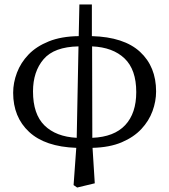

<svg xmlns="http://www.w3.org/2000/svg" viewBox="-20 -650 759 861"><path d="M128 -240Q128 -138 179.5 -87.5Q231 -37 324 -32L332 -442Q223 -440 175.5 -384.5Q128 -329 128 -240ZM591 -237Q591 -338 538.5 -388Q486 -438 393 -442L394 -32Q492 -36 541.5 -89Q591 -142 591 -237ZM310 180 322 13Q182 8 110.5 -58.5Q39 -125 39 -234Q39 -279 56 -324Q73 -369 108 -405.5Q143 -442 199 -464.5Q255 -487 333 -488L336 -630H392V-488Q536 -484 608 -417.5Q680 -351 680 -240Q680 -196 664 -152Q648 -108 614 -71.5Q580 -35 526 -12Q472 11 395 13L405 172L326 191Z"/></svg>

Font: Source Serif Pro
Style: Regular
Weight: 400
Designer: Frank Grießhammer
Foundry: Adobe Systems Incorporated
Version: Version 3.001;hotconv 1.0.111;makeotfexe 2.5.65597